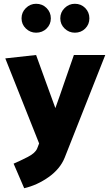

<svg xmlns="http://www.w3.org/2000/svg" viewBox="-20 -776 586 1016"><path d="M453 -679Q453 -647 431 -625Q409 -603 376 -603Q345 -603 322 -625Q299 -647 299 -679Q299 -711 322 -733.5Q345 -756 376 -756Q409 -756 431 -733.5Q453 -711 453 -679ZM249 -679Q249 -647 226.5 -625Q204 -603 171 -603Q140 -603 117 -625Q94 -647 94 -679Q94 -711 117 -733.5Q140 -756 171 -756Q204 -756 226.5 -733.5Q249 -711 249 -679ZM177 9 187 -17 8 -467 171 -485Q196 -415 222 -344Q248 -273 273 -204Q298 -273 322 -344Q346 -415 371 -485H537L322 59Q298 118 237.5 161Q177 204 108 220L52 90Q87 75 127 54.5Q167 34 177 9Z"/></svg>

Font: Palanquin Dark SemiBold
Style: Regular
Weight: 600
Designer: Pria Ravichandran
Version: Version 1.001